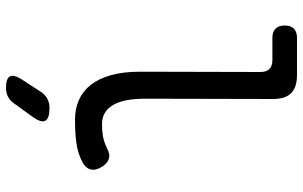

<svg xmlns="http://www.w3.org/2000/svg" viewBox="-205 -565 1010 640"><g transform="rotate(90 300.0 -245.0)"><path d="M309 -224Q309 -152 330.5 -116Q352 -80 394 -80Q414 -80 433 -83Q452 -86 475 -97Q495 -108 510.5 -102.5Q526 -97 537 -78Q549 -58 544.5 -41.5Q540 -25 521 -15Q491 1 456 5.5Q421 10 379 10Q343 10 313.5 -3Q284 -16 263 -42.5Q242 -69 230.5 -110Q219 -151 219 -207L220 -608Q220 -628 210 -638Q200 -648 180 -648H106Q86 -648 75.5 -658.5Q65 -669 65 -689Q65 -709 75.5 -719.5Q86 -730 106 -730H230Q271 -730 290.5 -710.5Q310 -691 310 -650ZM286 124Q296 109 309.5 102Q323 95 340 95Q375 95 382.5 109Q390 123 369 152L324 214Q315 227 302 233.5Q289 240 273 240Q241 240 234.5 226.5Q228 213 245 187Z"/></g></svg>

Font: Maple Mono
Style: Regular
Weight: 400
Monospace: yes
Designer: subframe7536
Version: Version 7.300